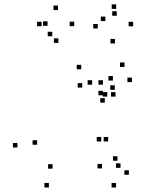

<svg xmlns="http://www.w3.org/2000/svg" viewBox="-20 -812 660 854"><path d="M430.3 -182.8V-202.8H410.3V-182.8ZM461.2 -182.8V-202.8H441.2V-182.8ZM493.7 -382.3V-402.3H473.7V-382.3ZM457.3 -382.3V-402.3H437.3V-382.3ZM213.8 -61.8V-81.8H193.8V-61.8ZM145 -168.2V-188.2H125V-168.2ZM345.7 -422.5V-442.5H325.7V-422.5ZM437.8 -388V-408H417.8V-388ZM437.8 -435.3V-455.3H417.8V-435.3ZM389.8 -435.3V-455.3H369.8V-435.3ZM446.2 -355.5V-375.5H426.2V-355.5ZM490.5 -412.5V-432.5H470.5V-412.5ZM341.3 -503.7V-523.7H321.3V-503.7ZM57.5 -156V-176H37.5V-156ZM197.5 21.7V1.7H177.5V21.7ZM553.2 -34.7V-54.7H533.2V-34.7ZM502.5 -97V-117H482.5V-97ZM516 -65.5V-85.5H496V-65.5ZM566.7 -446.8V-466.8H546.7V-446.8ZM533.7 -514.2V-534.2H513.7V-514.2ZM482.2 -453.7V-473.7H462.2V-453.7ZM433.7 -63V-83H413.7V-63ZM496.3 22V2H476.3V22ZM491.3 -618.8V-638.8H471.3V-618.8ZM572.2 -695V-715H552.2V-695ZM496.8 -772.5V-792.5H476.8V-772.5ZM448.5 -718.3V-738.3H428.5V-718.3ZM499.2 -742V-762H479.2V-742ZM414.8 -685.3V-705.3H394.8V-685.3ZM310 -695.7V-715.7H290V-695.7ZM237.8 -767.2V-787.2H217.8V-767.2ZM165 -695.3V-715.3H145V-695.3ZM212.3 -650.7V-670.7H192.3V-650.7ZM191.5 -697.3V-717.3H171.5V-697.3ZM239.8 -621.2V-641.2H219.8V-621.2Z"/></svg>

Font: Monaspace Radon Dots Var
Style: Regular
Weight: 400
Designer: Riley Cran and the Lettermatic Team
Version: Version 1.100 (Monaspace Radon Dots)